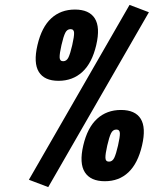

<svg xmlns="http://www.w3.org/2000/svg" viewBox="-20 -740 628 784"><path d="M268 -621Q254 -621 246.5 -606Q239 -591 231 -556Q223 -521 223.5 -505.5Q224 -490 238 -490Q252 -490 259.5 -505.5Q267 -521 275 -556Q283 -591 282.5 -606Q282 -621 268 -621ZM509 -720 588 -690 177 24 98 -6ZM133 -556Q150 -629 189 -665Q228 -701 286 -701Q344 -701 367 -665Q390 -629 373 -556Q356 -483 316.5 -446.5Q277 -410 219 -410Q161 -410 138.5 -446.5Q116 -483 133 -556ZM320 -146Q337 -219 376.5 -255Q416 -291 474 -291Q532 -291 554.5 -255Q577 -219 560 -146Q543 -73 504.5 -36.5Q466 0 408 0Q350 0 326.5 -36.5Q303 -73 320 -146ZM418 -146Q410 -111 410.5 -95.5Q411 -80 425 -80Q439 -80 446.5 -95.5Q454 -111 462 -146Q470 -181 469.5 -196Q469 -211 455 -211Q441 -211 433.5 -196Q426 -181 418 -146Z"/></svg>

Font: Panefresco 999wt
Style: Italic
Weight: 900
Version: Version 1.001